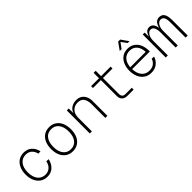

<svg xmlns="http://www.w3.org/2000/svg" viewBox="236 -1924 3128 3128"><g transform="rotate(-45 1800.0 -360.0)"><path d="M315 12Q240 12 188.5 -25Q137 -62 110 -124.5Q83 -187 83 -265Q83 -343 110 -406Q137 -469 188.5 -505.5Q240 -542 315 -542Q399 -542 452.5 -492Q506 -442 524 -363L473 -359Q457 -424 416.5 -459.5Q376 -495 315 -495Q231 -495 182.5 -433.5Q134 -372 134 -265Q134 -158 182.5 -96.5Q231 -35 315 -35Q376 -35 419 -73Q462 -111 476 -181L527 -177Q509 -94 454 -41Q399 12 315 12Z M900 12Q830 12 778.5 -22Q727 -56 699 -118Q671 -180 671 -265Q671 -350 699 -412Q727 -474 778.5 -508Q830 -542 900 -542Q970 -542 1021.5 -508Q1073 -474 1101 -412Q1129 -350 1129 -265Q1129 -180 1101 -118Q1073 -56 1021.5 -22Q970 12 900 12ZM900 -35Q984 -35 1031 -96.5Q1078 -158 1078 -265Q1078 -372 1031 -433.5Q984 -495 900 -495Q816 -495 769 -433.5Q722 -372 722 -265Q722 -158 769 -96.5Q816 -35 900 -35Z M1297 0V-530H1342L1343 -420Q1361 -481 1411 -511.5Q1461 -542 1523 -542Q1583 -542 1623 -515Q1663 -488 1683 -442.5Q1703 -397 1703 -341V0H1655V-317Q1655 -399 1621.5 -448Q1588 -497 1513 -497Q1437 -497 1391 -448Q1345 -399 1345 -317V0Z M2165 0Q2104 0 2071.5 -32Q2039 -64 2039 -123V-487H1857V-530H2039V-654H2087V-530H2307V-487H2087V-121Q2087 -43 2162 -43H2307V0Z M2710 12Q2634 12 2581.5 -25Q2529 -62 2502 -124.5Q2475 -187 2475 -265Q2475 -343 2502 -406Q2529 -469 2580 -505.5Q2631 -542 2706 -542Q2779 -542 2830 -506Q2881 -470 2907 -408.5Q2933 -347 2933 -269V-253H2526Q2529 -150 2578.5 -92.5Q2628 -35 2710 -35Q2774 -35 2815 -66.5Q2856 -98 2871 -149L2923 -145Q2903 -77 2847.5 -32.5Q2792 12 2710 12ZM2526 -296H2881Q2877 -390 2831 -442.5Q2785 -495 2706 -495Q2629 -495 2581 -442.5Q2533 -390 2526 -296ZM2592 -605 2682 -732H2728L2818 -605H2776L2705 -701L2634 -605Z M3047 0V-530H3091L3093 -432Q3107 -485 3134.5 -513.5Q3162 -542 3204 -542Q3292 -542 3312 -417Q3342 -542 3434 -542Q3495 -542 3524 -497Q3553 -452 3553 -353V0H3505V-348Q3505 -428 3485 -462.5Q3465 -497 3423 -497Q3382 -497 3353 -453.5Q3324 -410 3324 -339V0H3276V-340Q3276 -417 3255.5 -457Q3235 -497 3192 -497Q3152 -497 3123.5 -452.5Q3095 -408 3095 -339V0Z"/></g></svg>

Font: Geist Mono ExtraLight
Style: Regular
Weight: 200
Monospace: yes
Designer: Basement.studio, Andrés Briganti, Mateo Zaragoza
Foundry: Basement.studio, Vercel, Andrés Briganti, Guido Ferreyra, Mateo Zaragoza
Version: Version 1.500; ttfautohint (v1.8.4.7-5d5b)